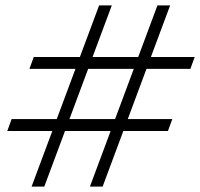

<svg xmlns="http://www.w3.org/2000/svg" viewBox="-20 -692 741 711"><path d="M347 -672H394L144 -1H97ZM563 -672H610L360 -1H313ZM685 -437H89L105 -481H701ZM602 -207H7L23 -251H618Z"/></svg>

Font: Brygada 1918 Medium
Style: Italic
Weight: 500
Italic angle: -8°
Designer: Mateusz Machalski | Borys Kosmynka | Przemek Hoffer
Foundry: NIEPODLEGLA 2018
Version: Version 3.006